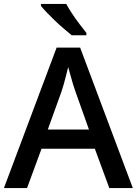

<svg xmlns="http://www.w3.org/2000/svg" viewBox="-20 -960 699 980"><path d="M538 0 464 -201H192L118 0H0L269 -717H389L658 0ZM365 -493Q361 -503 353.5 -527.5Q346 -552 339 -578Q332 -604 328 -618Q323 -597 317 -573.5Q311 -550 305 -528.5Q299 -507 294 -493L224 -299H434ZM318 -940Q330 -918 348 -890.5Q366 -863 386 -837Q406 -811 421 -792V-780H346Q329 -794 306 -813.5Q283 -833 260.5 -854.5Q238 -876 219 -896Q200 -916 189 -930V-940Z"/></svg>

Font: Noto Sans Oriya Medium
Style: Regular
Weight: 500
Version: Version 2.003